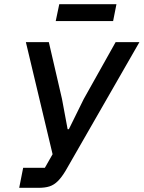

<svg xmlns="http://www.w3.org/2000/svg" viewBox="-20 -900 688 920"><path d="M72 0 91 -96H195L232 -161L104 -698H214L277 -426L304 -281H310L381 -425L534 -698H648L295 -83Q276 -51 257.5 -32.5Q239 -14 217.5 -7Q196 0 165 0ZM247 -799 264 -880H538L522 -799Z"/></svg>

Font: IBM Plex Sans Medium
Style: Italic
Weight: 500
Italic angle: -11.31°
Designer: Mike Abbink, Paul van der Laan, Pieter van Rosmalen
Foundry: Bold Monday
Version: Version 3.201